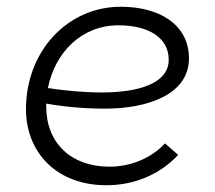

<svg xmlns="http://www.w3.org/2000/svg" viewBox="-20 -543 638 569"><path d="M295 6C377 6 453 -25 508 -84L469 -118C430 -76 370 -49 304 -49C189 -49 117 -121 117 -227V-236C168 -227 228 -221 291 -221C418 -221 540 -263 540 -370C540 -469 454 -523 338 -523C179 -523 57 -390 57 -220C57 -88 151 6 295 6ZM122 -282C143 -388 222 -468 331 -468C421 -468 480 -431 480 -366C480 -295 389 -269 282 -269C224 -269 169 -275 122 -282Z"/></svg>

Font: Fixel Display Light
Style: Italic
Weight: 300
Italic angle: -10°
Designer: AlfaBravo + MacPaw
Foundry: Kyrylo Tkachov, Marchela Mozhyna, Serhii Makarenko, Maria Weinstein, Zakhar Kryvoshyya
Version: Version 1.210;Glyphs 3.2 (3217)